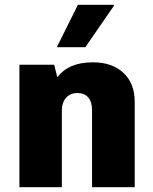

<svg xmlns="http://www.w3.org/2000/svg" viewBox="-20 -781 640 801"><path d="M61 0V-511H206L219 -459Q243 -490 279.5 -505.5Q316 -521 368 -521Q448 -521 495 -477Q542 -433 542 -356V0H364V-321Q364 -356 348 -374.5Q332 -393 302 -393Q283 -393 268.5 -384Q254 -375 246 -358.5Q238 -342 238 -320V0ZM217 -584 305 -761H454L456 -758L336 -584Z"/></svg>

Font: Chivo Mono ExtraBold
Style: Regular
Weight: 800
Monospace: yes
Designer: Hector Gatti
Foundry: Omnibus-Type
Version: Version 1.008